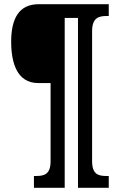

<svg xmlns="http://www.w3.org/2000/svg" viewBox="-20 -780 568 911"><path d="M141 111H287V-695H350V111H496V55H485C448 55 417 48 417 -15V-632C417 -695 448 -704 485 -704H496V-760H163C68 -760 33 -689 33 -582C33 -478 63 -386 161 -386H220V-15C220 48 189 55 151 55H141Z"/></svg>

Font: Noto Serif Myanmar ExtraCondensed Black
Style: Regular
Weight: 900
Width: 2
Designer: Ben Mitchell and the Monotype Design Team
Foundry: Monotype Imaging Inc.
Version: Version 2.106